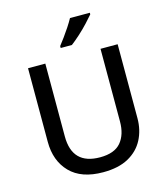

<svg xmlns="http://www.w3.org/2000/svg" viewBox="-135 -1045 1008 1159"><g transform="rotate(-15 369.0 -465.5)"><path d="M649 -252Q649 -178 618 -118.5Q587 -59 524.5 -24.5Q462 10 366 10Q230 10 159.5 -62.5Q89 -135 89 -254V-714H197V-259Q197 -82 371 -82Q461 -82 501.5 -130Q542 -178 542 -260V-714H649ZM536 -931Q521 -913 494 -884Q467 -855 436 -827Q405 -799 381 -781H311V-793Q326 -812 345 -838Q364 -864 382 -891.5Q400 -919 412 -941H536Z"/></g></svg>

Font: Noto Sans Myanmar Medium
Style: Regular
Weight: 500
Designer: Monotype Design Team
Foundry: Monotype Imaging Inc.
Version: Version 2.107; ttfautohint (v1.8.4.7-5d5b)